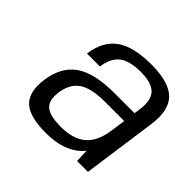

<svg xmlns="http://www.w3.org/2000/svg" viewBox="-132 -655 810 810"><g transform="rotate(45 272.5 -250.0)"><path d="M410.2 0 408.2 -59.1Q353 9.8 232.4 9.8Q135.7 9.8 97.4 -26.6Q59.1 -63 70.3 -144Q83 -233.4 141.8 -273.7Q200.7 -314 319.3 -314H439L442.9 -339.8Q451.7 -401.4 426 -428.7Q400.4 -456.1 335 -456.1Q268.6 -456.1 236.6 -431.4Q204.6 -406.7 196.3 -350.1H119.1Q130.9 -434.1 184.6 -471.9Q238.3 -509.8 344.7 -509.8Q450.2 -509.8 492.4 -467.3Q534.7 -424.8 521.5 -331.1L475.1 0ZM431.6 -259.8H313.5Q235.8 -259.8 197.3 -233.6Q158.7 -207.5 150.9 -148.9Q143.6 -96.7 168.7 -75Q193.8 -53.2 260.3 -53.2Q332.5 -53.2 372.3 -86.9Q412.1 -120.6 422.4 -193.8Z"/></g></svg>

Font: Fivo Sans
Style: Italic
Weight: 400
Designer: Alexander Slobzheninov
Foundry: Alexander Slobzheninov
Version: 1.0